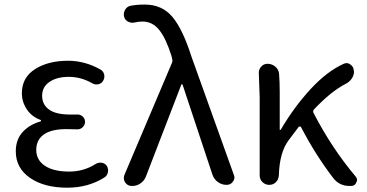

<svg xmlns="http://www.w3.org/2000/svg" viewBox="-20 -829 1644 861"><path d="M281.2 12.7Q178.7 12.7 114.7 -31.2Q50.8 -75.2 50.8 -150.4Q50.8 -203.1 81.5 -236.8Q112.3 -270.5 161.1 -284.2Q164.1 -285.2 164.1 -287.6Q164.1 -290 162.1 -291Q122.1 -305.7 100.1 -338.9Q78.1 -372.1 78.1 -411.1Q78.1 -481.4 137.2 -519Q196.3 -556.6 285.2 -556.6Q361.3 -556.6 431.6 -516.6Q444.3 -508.8 447.3 -494.1Q450.2 -479.5 442.4 -466.8Q435.5 -454.1 420.9 -451.2Q406.2 -448.2 394.5 -455.1Q343.8 -484.4 288.1 -484.4Q235.4 -484.4 202.1 -461.9Q168.9 -439.5 168.9 -399.4Q168.9 -360.4 199.7 -337.9Q230.5 -315.4 293.9 -315.4Q309.6 -315.4 325.2 -315.4Q339.8 -316.4 350.6 -306.6Q361.3 -296.9 361.3 -282.7Q361.3 -268.6 350.6 -258.3Q339.8 -248 325.2 -249Q300.8 -250 277.3 -250Q210.9 -250 176.8 -226.1Q142.6 -202.1 142.6 -156.7Q142.6 -111.3 181.6 -85.4Q220.7 -59.6 290 -59.6Q355.5 -59.6 409.2 -93.8Q421.9 -101.6 436.5 -99.1Q451.2 -96.7 459 -85Q464.8 -75.2 464.8 -64.5Q464.8 -60.5 463.9 -56.6Q460.9 -41 448.2 -33.2Q376 12.7 281.2 12.7Z M633.8 -36.1Q626 -16.6 607.4 -4.9Q591.8 4.9 574.2 4.9Q570.3 4.9 567.4 4.9Q549.8 2.9 540 -12.7Q535.2 -21.5 535.2 -30.3Q535.2 -38.1 538.1 -44.9L751 -546.9Q754.9 -555.7 752 -565.4L749 -578.1Q724.6 -656.2 694.3 -694.3Q664.1 -732.4 619.1 -732.4Q601.6 -732.4 585.9 -728.5Q570.3 -724.6 556.2 -731Q542 -737.3 537.1 -752Q535.2 -758.8 535.2 -764.6Q535.2 -774.4 540 -783.2Q547.9 -798.8 563.5 -802.7Q591.8 -808.6 628.9 -808.6Q707 -808.6 753.4 -752.9Q799.8 -697.3 838.9 -574.2L1028.3 -45.9Q1031.2 -39.1 1031.2 -33.2Q1031.2 -23.4 1024.4 -14.6Q1014.6 0 996.1 0Q974.6 0 957 -12.7Q939.5 -25.4 932.6 -45.9L798.8 -449.2Q797.9 -451.2 795.9 -451.2Q793.9 -451.2 793 -449.2Z M1574.2 -38.1Q1581.1 -30.3 1581.1 -21.5Q1581.1 -16.6 1578.1 -11.7Q1573.2 2.9 1557.6 4.9Q1551.8 4.9 1546.9 4.9Q1502 4.9 1474.6 -30.3Q1394.5 -134.8 1330.1 -258.8Q1329.1 -261.7 1325.2 -261.7Q1321.3 -261.7 1319.3 -259.8Q1294.9 -228.5 1274.4 -200.2Q1233.4 -145.5 1230.5 -43Q1229.5 -24.4 1217.3 -12.2Q1205.1 0 1187.5 0Q1169.9 0 1157.2 -12.2Q1144.5 -24.4 1144.5 -43V-393.6L1140.6 -502.9Q1140.6 -517.6 1150.4 -529.3Q1162.1 -543 1179.7 -543Q1199.2 -543 1214.4 -530.3Q1229.5 -517.6 1231.4 -499Q1234.4 -461.9 1234.4 -416V-248Q1234.4 -246.1 1236.3 -246.1Q1238.3 -246.1 1239.3 -248Q1299.8 -350.6 1373.5 -430.2Q1447.3 -509.8 1521.5 -543Q1528.3 -545.9 1534.2 -545.9Q1543 -545.9 1550.8 -540Q1565.4 -530.3 1566.4 -513.7Q1567.4 -510.7 1567.4 -507.8Q1567.4 -492.2 1558.6 -478.5Q1547.9 -461.9 1530.3 -453.1Q1463.9 -418.9 1388.7 -338.9Q1381.8 -332 1385.7 -323.2Q1466.8 -166 1574.2 -38.1Z"/></svg>

Font: irohamaru Regular
Style: Regular
Weight: 400
Designer: [Source Han Sans]
Ryoko NISHIZUKA  (kana & ideographs); Paul D. Hunt (Latin, Greek & Cyrillic); Wenlong ZHANG  (bopomofo
Version: Version 1.00